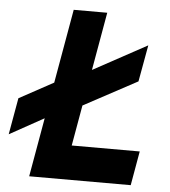

<svg xmlns="http://www.w3.org/2000/svg" viewBox="-67 -763 718 810"><g transform="rotate(5 292.5 -358.0)"><path d="M86.5 0 212.5 -716H354.5L254 -145H542L516.5 0ZM-15 -169 12.5 -324 170.5 -410 202 -410.5 539 -594 511 -439 169 -255 143 -256.5Z"/></g></svg>

Font: Google Sans Code
Style: Italic
Weight: 400
Italic angle: -10°
Monospace: yes
Designer: Google Sans Code Authors
Foundry: Google LLC
Version: Version 6.000